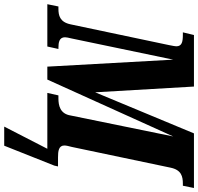

<svg xmlns="http://www.w3.org/2000/svg" viewBox="-55 -720 964 935"><g transform="rotate(90 427.5 -252.0)"><path d="M576 210H669L766 -34L770 -52H726C696 -52 668 -55 668 -83C668 -92 671 -104 675 -119L776 -600C787 -653 819 -660 854 -660H864L875 -714H609L409 -233L381 -714H130L117 -660H128C162 -660 185 -656 185 -628C185 -622 183 -613 179 -592L78 -113C67 -61 35 -54 2 -54H-9L-20 0H186L198 -54H193C166 -54 141 -58 141 -86C141 -92 143 -103 147 -119L250 -613L284 0H347L624 -613L522 -114C514 -62 473 -54 439 -54H424L412 0H684Z"/></g></svg>

Font: Noto Serif Condensed Extra
Style: Italic
Weight: 800
Width: 3
Italic angle: -12°
Designer: Monotype Design Team
Foundry: Monotype Imaging Inc.
Version: Version 1.901